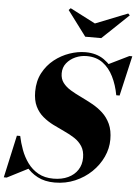

<svg xmlns="http://www.w3.org/2000/svg" viewBox="-97 -1058 816 1122"><g transform="rotate(5 311.0 -496.5)"><path d="M266.5 14.5Q208 14.5 165.8 -7.8Q123.5 -30 95 -67.2Q66.5 -104.5 49.2 -149.2Q32 -194 23 -239H42.5Q50.5 -200 65.5 -159.2Q80.5 -118.5 105.5 -84Q130.5 -49.5 167.8 -28.5Q205 -7.5 257 -7.5Q306.5 -7.5 343 -24.8Q379.5 -42 399.5 -72.8Q419.5 -103.5 419.5 -144Q419.5 -184 402.5 -210.8Q385.5 -237.5 357.5 -255.8Q329.5 -274 296.2 -289Q263 -304 229.8 -320.8Q196.5 -337.5 168.8 -360.8Q141 -384 124 -419Q107 -454 107 -505.5Q107 -567.5 132.2 -615Q157.5 -662.5 198.2 -694.8Q239 -727 287 -743.5Q335 -760 380.5 -760Q444.5 -760 489.5 -728.8Q534.5 -697.5 562 -644Q589.5 -590.5 600.5 -525H581Q570 -585 546 -633.2Q522 -681.5 483.5 -709.8Q445 -738 389.5 -738Q354.5 -738 323.2 -724Q292 -710 272 -685Q252 -660 252 -625.5Q252 -592.5 269.2 -569.8Q286.5 -547 314.8 -530Q343 -513 376.8 -497Q410.5 -481 444.5 -462.2Q478.5 -443.5 506.5 -417.8Q534.5 -392 551.8 -354.8Q569 -317.5 569 -264Q569 -211.5 546 -161.8Q523 -112 481.8 -72.2Q440.5 -32.5 385.5 -9Q330.5 14.5 266.5 14.5ZM-32 10 23 -239H42.5L56 -167Q68 -133 81.5 -105.5Q95 -78 112 -55L-15 10ZM581 -525 573.5 -582.5Q562.5 -613.5 550.2 -640.8Q538 -668 516 -700.5L637.5 -760H654.5L600.5 -525ZM370.5 -850 260.5 -997 271.5 -1008.5 420 -932 609 -1007 619 -997 464.5 -850Z"/></g></svg>

Font: Bodoni Moda ExtraBold
Style: Italic
Weight: 800
Italic angle: -13°
Version: Version 2.005